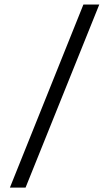

<svg xmlns="http://www.w3.org/2000/svg" viewBox="-20 -736 505 862"><path d="M94.7 106.4H24.4L354.5 -715.8H425.8Z"/></svg>

Font: Oxygen
Style: Regular
Weight: 400
Designer: Vernon Adams
Foundry: Vernon Adams
Version: Version Release 0.2.3 webfont; ttfautohint (v0.93.3-1d66) -l